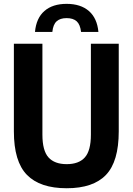

<svg xmlns="http://www.w3.org/2000/svg" viewBox="-20 -967 688 996"><path d="M326 9.5Q187.5 9.5 119.8 -59.8Q52 -129 52 -285.5V-740H200V-268.5Q200 -185.5 231.5 -150.5Q263 -115.5 326 -115.5Q389 -115.5 420.2 -150.5Q451.5 -185.5 451.5 -268.5V-740H596V-285.5Q596 -129 529.8 -59.8Q463.5 9.5 326 9.5ZM161.5 -801.5Q168 -873 210.5 -910Q253 -947 325.5 -947Q398.5 -947 441.2 -909.8Q484 -872.5 490.5 -801.5H400.5Q396 -840 377.8 -856.5Q359.5 -873 325.5 -873Q292 -873 273.8 -856.5Q255.5 -840 251.5 -801.5Z"/></svg>

Font: Encode Sans Condensed Condensed
Style: Bold
Weight: 700
Width: 3
Designer: Multiple Designers
Foundry: Impallari Type
Version: Version 3.000; ttfautohint (v1.8.3) -l 8 -r 50 -G 200 -x 14 